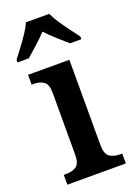

<svg xmlns="http://www.w3.org/2000/svg" viewBox="-153 -824 618 882"><g transform="rotate(-20 156.0 -383.0)"><path d="M17 0V-48H29Q59 -48 78.5 -61Q98 -74 98 -118V-420Q98 -462 78.5 -475Q59 -488 30 -488H20V-536H222V-120Q222 -75 242 -61.5Q262 -48 292 -48H303V0ZM-6 -619Q8 -638 28 -664Q48 -690 66 -717Q84 -744 93 -766H207Q217 -744 235 -717Q253 -690 272.5 -664Q292 -638 306 -619V-606H251Q230 -624 200.5 -650.5Q171 -677 150 -700Q129 -677 100 -651Q71 -625 49 -606H-6Z"/></g></svg>

Font: Noto Serif Georgian SemiCondensed SemiBold
Style: Regular
Weight: 600
Width: 4
Designer: Monotype Design Team, Akaki Razmadze
Foundry: Google LLC
Version: Version 2.003; ttfautohint (v1.8.4.7-5d5b)